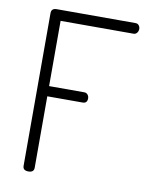

<svg xmlns="http://www.w3.org/2000/svg" viewBox="-83 -791 658 852"><g transform="rotate(10 246.0 -365.5)"><path d="M79 -21V-709Q79 -731 103 -731H458Q468 -731 473.5 -724Q479 -717 479 -708Q479 -698 473 -690.5Q467 -683 458 -683H129V-389H288Q297 -389 303 -382Q309 -375 309 -365Q309 -343 288 -343H129V-21Q129 0 104 0Q79 0 79 -21Z"/></g></svg>

Font: Terminal Dosis
Style: Light
Weight: 300
Designer: EdgarTolentino, PabloImpallari, IginoMarini
Foundry: EdgarTolentino, PabloImpallari, IginoMarini
Version: Version 1.006